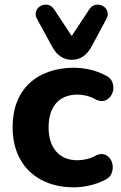

<svg xmlns="http://www.w3.org/2000/svg" viewBox="-20 -791 518 822"><path d="M297 11Q217 11 157.5 -20.5Q98 -52 66 -110Q34 -168 34 -247Q34 -306 52 -353Q70 -400 104.5 -433Q139 -466 188 -483.5Q237 -501 297 -501Q328 -501 363 -493.5Q398 -486 432 -468Q452 -459 459.5 -442.5Q467 -426 465 -408.5Q463 -391 452.5 -377.5Q442 -364 426 -359.5Q410 -355 390 -365Q371 -376 350.5 -381Q330 -386 312 -386Q282 -386 259 -376.5Q236 -367 220.5 -349.5Q205 -332 196.5 -306Q188 -280 188 -246Q188 -180 220.5 -142.5Q253 -105 312 -105Q330 -105 350 -109.5Q370 -114 390 -125Q410 -135 426 -130Q442 -125 451.5 -111.5Q461 -98 462.5 -80.5Q464 -63 456.5 -46.5Q449 -30 430 -21Q396 -4 362 3.5Q328 11 297 11ZM287 -535Q260 -535 239 -549.5Q218 -564 204 -590L139 -709Q129 -727 134.5 -742.5Q140 -758 154 -765.5Q168 -773 184 -770.5Q200 -768 211 -752L287 -637L363 -752Q374 -768 390 -770.5Q406 -773 420 -765.5Q434 -758 439.5 -742.5Q445 -727 435 -709L371 -590Q357 -564 336 -549.5Q315 -535 287 -535Z"/></svg>

Font: Nunito ExtraLight ExtraBold
Style: Regular
Weight: 800
Version: Version 3.602